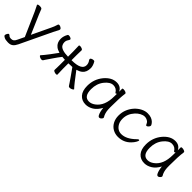

<svg xmlns="http://www.w3.org/2000/svg" viewBox="165 -1441 2559 2559"><g transform="rotate(45 1444.5 -161.0)"><path d="M29 -464Q29 -462 39.5 -443.5Q50 -425 72 -377L218 -46L174 46Q160 77 144.5 89Q129 101 102.5 101Q76 101 63.5 88Q51 75 41 75Q31 75 21 92.5Q11 110 11 121Q11 132 16 137Q39 156 63 160Q87 164 106 164H116Q155 164 180.5 144Q206 124 226 82L437 -361Q446 -379 457 -399.5Q468 -420 473.5 -430.5Q479 -441 479 -452Q479 -463 462 -474Q445 -485 430.5 -485Q416 -485 413 -476Q397 -422 377 -383L254 -124L138 -393Q118 -441 110 -464Q104 -480 66.5 -480Q29 -480 29 -464Z M609 0Q603 10 586.5 10Q570 10 552 0.5Q534 -9 534 -18Q534 -21 541.5 -28Q549 -35 572 -63.5Q595 -92 620 -125Q645 -158 665 -186Q685 -214 693 -224Q646 -238 623 -257Q572 -296 572 -368Q572 -419 602 -470Q606 -477 621 -477Q636 -477 652.5 -469.5Q669 -462 669 -452Q669 -442 654 -420.5Q639 -399 639 -370Q639 -341 653 -319Q684 -270 810 -268V-366L807 -473Q807 -483 824.5 -483Q842 -483 860 -475.5Q878 -468 878 -455L876 -366V-268Q1066 -268 1066 -364Q1066 -402 1041 -434Q1036 -442 1036 -452Q1036 -462 1052.5 -469.5Q1069 -477 1084 -477Q1099 -477 1103 -470Q1133 -419 1133 -374Q1133 -297 1086 -259Q1057 -236 1012 -223Q1135 -59 1171 -23Q1174 -22 1174 -18Q1174 -9 1154.5 0.5Q1135 10 1118 10Q1101 10 1095 0Q1089 -10 1071 -36.5Q1053 -63 1030 -96Q1007 -129 984.5 -160.5Q962 -192 948 -212Q891 -209 876 -209V-106L879 0Q879 10 861.5 10Q844 10 826 2.5Q808 -5 808 -18L810 -106V-209L758 -213Q722 -168 680 -105.5Q638 -43 623 -22Z M1426 18Q1353 18 1309 -31.5Q1265 -81 1265 -175Q1265 -300 1342 -394Q1419 -486 1512 -486Q1590 -486 1622 -420V-475Q1622 -485 1641 -485Q1660 -485 1679 -478Q1698 -471 1698 -459V-457Q1685 -368 1685 -195Q1685 -179 1686 -152Q1690 -82 1720 -35Q1722 -31 1722 -24.5Q1722 -18 1708.5 -2.5Q1695 13 1679 13Q1663 13 1652 -8Q1632 -45 1624 -118Q1587 -48 1534.5 -15Q1482 18 1426 18ZM1429 -42Q1473 -42 1516 -74Q1620 -150 1620 -330Q1620 -355 1621 -380Q1612 -371 1606 -371Q1600 -371 1597 -375Q1566 -428 1506.5 -428Q1447 -428 1390 -356Q1333 -284 1333 -180Q1333 -42 1429 -42Z M2034 18Q1982 18 1937.5 -6.5Q1893 -31 1866.5 -78.5Q1840 -126 1840 -190Q1840 -254 1862.5 -307Q1885 -360 1922 -400Q1959 -440 2005 -463Q2051 -486 2094.5 -486Q2138 -486 2166 -474.5Q2194 -463 2210.5 -447Q2227 -431 2234.5 -417.5Q2242 -404 2242 -401Q2242 -385 2227 -370Q2212 -355 2203 -355Q2194 -355 2191 -360Q2184 -374 2177 -387Q2170 -400 2159 -407Q2130 -427 2099 -427Q2068 -427 2034.5 -409Q2001 -391 1973 -360Q1908 -288 1908 -199Q1908 -147 1927 -112Q1967 -40 2041 -40Q2137 -40 2237 -140Q2252 -155 2261 -155Q2270 -155 2270 -146Q2270 -137 2256 -111.5Q2242 -86 2213 -56Q2141 18 2034 18Z M2531 18Q2458 18 2414 -31.5Q2370 -81 2370 -175Q2370 -300 2447 -394Q2524 -486 2617 -486Q2695 -486 2727 -420V-475Q2727 -485 2746 -485Q2765 -485 2784 -478Q2803 -471 2803 -459V-457Q2790 -368 2790 -195Q2790 -179 2791 -152Q2795 -82 2825 -35Q2827 -31 2827 -24.5Q2827 -18 2813.5 -2.5Q2800 13 2784 13Q2768 13 2757 -8Q2737 -45 2729 -118Q2692 -48 2639.5 -15Q2587 18 2531 18ZM2534 -42Q2578 -42 2621 -74Q2725 -150 2725 -330Q2725 -355 2726 -380Q2717 -371 2711 -371Q2705 -371 2702 -375Q2671 -428 2611.5 -428Q2552 -428 2495 -356Q2438 -284 2438 -180Q2438 -42 2534 -42Z"/></g></svg>

Font: LXGW WenKai TC
Style: Regular
Weight: 400
Designer: LXGW / Fontworks Inc.
Foundry: LXGW / Fontworks Inc.
Version: Version 1.330